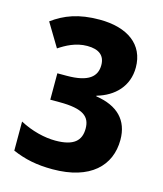

<svg xmlns="http://www.w3.org/2000/svg" viewBox="-110 -806 763 899"><g transform="rotate(15 271.5 -357.0)"><path d="M483 -551C483 -662 398 -724 262 -724C160 -724 94 -698 35 -655L103 -542C136 -564 182 -590 238 -590C295 -590 324 -566 324 -520C324 -465 287 -430 180 -430H135V-302H180C295 -302 330 -272 330 -214C330 -156 297 -123 207 -123C155 -123 92 -138 34 -169V-28C95 -2 152 10 229 10C412 10 501 -80 501 -205C501 -300 445 -357 339 -373V-376C423 -400 483 -460 483 -551Z"/></g></svg>

Font: Noto Sans Arabic UI SmCn XBd
Style: Regular
Weight: 800
Width: 4
Designer: Monotype Design Team, Nadine Chahine and Nizar Qandah
Foundry: Monotype Imaging Inc.
Version: Version 2.010